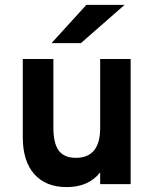

<svg xmlns="http://www.w3.org/2000/svg" viewBox="-20 -752 632 784"><path d="M252.5 12Q167 12 120 -41Q73 -94 73 -192V-511H198V-231Q198 -166.5 220 -137Q242 -107.5 289.5 -107.5Q389 -107.5 389 -229V-511H513.5V0H389V-48Q341.5 12 252.5 12ZM190.5 -576 332.5 -732H488.5L310.5 -576Z"/></svg>

Font: Overpass
Style: Bold
Weight: 700
Designer: Delve Withrington, Dave Bailey, Thomas Jockin
Foundry: Delve Fonts LLC
Version: Version 4.000; ttfautohint (v1.8.3)